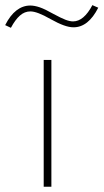

<svg xmlns="http://www.w3.org/2000/svg" viewBox="-68 -712 395 732"><path d="M-48.3 -616.2 -26.4 -606Q-9.8 -637.2 8.1 -652.8Q25.9 -668.5 47.9 -668.5Q73.7 -668.5 124 -639.6Q153.8 -623 174.8 -615.5Q195.8 -607.9 212.4 -607.9Q268.6 -607.9 306.6 -682.6L284.2 -692.4Q251.5 -630.4 210.4 -630.4Q198.2 -630.4 181.6 -636.7Q165 -643.1 136.2 -658.7Q103.5 -677.2 83.5 -684.1Q63.5 -690.9 47.4 -690.9Q19 -690.9 -5.1 -672.4Q-29.3 -653.8 -48.3 -616.2ZM98.6 -483.4V0H127.9V-483.4Z"/></svg>

Font: Estedad-FD VF
Style: Regular
Weight: 100
Designer: Amin Abedi
Version: Version 7.3